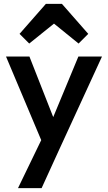

<svg xmlns="http://www.w3.org/2000/svg" viewBox="-20 -772 558 992"><path d="M73 200H195L284 5L507 -480H385L255 -167L132 -480H11L193 -48ZM81 -597 131 -547 259 -650 386 -547 436 -597 300 -752H217Z"/></svg>

Font: MV Cash Medium
Style: Regular
Weight: 500
Designer: Rodrigo Fuenzalida
Foundry: fragTYPE
Version: Version 1.100;Glyphs 3.1.2 (3151)